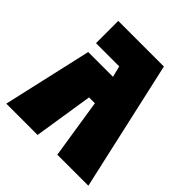

<svg xmlns="http://www.w3.org/2000/svg" viewBox="-188 -838 976 976"><g transform="rotate(45 300.0 -350.0)"><path d="M110 -700H438L595 0H372L322 -320H280L230 0H5L114 -480H292L277 -540H110Z"/></g></svg>

Font: Tektur Black
Style: Regular
Weight: 900
Designer: Adam Jagosz
Foundry: Adam Jagosz
Version: Version 1.005;gftools[0.9.30]